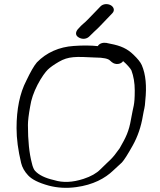

<svg xmlns="http://www.w3.org/2000/svg" viewBox="-20 -861 775 928"><path d="M336.6 -638.9C266.5 -634.4 204.4 -607.2 158.3 -559.5C143.9 -542.6 127.2 -513.1 107.2 -471.1C75.6 -410.2 60 -333.2 60 -241.6C60 -190.7 67.4 -134.5 82.2 -73C87.3 -51.7 98.7 -31.8 115.8 -13.5C134.2 6.2 165 22.2 216.2 36.3C258 47.3 302.1 49.7 347.7 43.5C430 32.6 488 0.9 527.3 -37C543.2 -52.2 557.4 -65.1 569 -75.5C580.7 -88.1 597.2 -114.5 621.1 -157.1C645.5 -200.5 662 -248.8 670.6 -301.6C676.1 -335.3 680.3 -338.4 682.2 -374.5C689.7 -444 684.6 -501.7 665.3 -546.1C658.8 -561 645.3 -577.2 625.1 -596.7C595.5 -625.3 564.7 -639.9 512.8 -649.6L493.9 -653.7L493 -653.8C477.9 -655.8 461 -652 452.5 -638.1C419.9 -641.6 379.4 -642.1 336.6 -638.9ZM615.2 -520.8C625.6 -492.8 631.3 -460.1 631.3 -423.9C631.3 -347.7 624.5 -351.6 613.5 -286.5C603.1 -224.7 588.3 -196.7 558.3 -144.3C518.4 -87.5 513.4 -90.9 464.9 -42.1C446.4 -23.5 419.7 -8.2 383.8 3.5C330.1 21 283.8 22.6 242.6 9.9L241.9 9.7L241.2 9.5C197.3 -0.4 167.8 -15.4 149.6 -35C144 -41 138.1 -53.3 133.7 -73.4C121.3 -120.5 115 -181.3 115 -256.8C115 -277.1 118.5 -306.7 125.8 -346.4C130.8 -380.1 142.6 -414.8 161.6 -451.6C181.1 -489 200.1 -513.8 211.1 -524.5C222.3 -535.4 240.1 -548.2 264.3 -562.2C311.3 -589.4 346.6 -587.7 438.5 -583L439.1 -583H439.6C481.9 -583 503.1 -576.5 510.4 -569.5L519.9 -561.2C538.8 -545.2 565.6 -551 575 -565.6C590.9 -552.3 610.8 -530.4 615.2 -520.8ZM361.4 -679.4C368.9 -675.3 378.3 -672.5 388.5 -673.7C399.4 -675 407.6 -680.4 413.4 -686.5C421.6 -695.2 428.6 -701.9 433.9 -706.6C456 -725.8 477.6 -750.3 500.8 -774L522.9 -797C536.9 -811.4 529 -828.2 515.2 -835.8C501.7 -843.3 479.3 -844 465.6 -830L443.5 -807C427.9 -791 414.6 -777.3 403.7 -765.9C387.3 -748.7 375 -741.9 360 -723.8C347.1 -711.4 339.2 -691.5 361.4 -679.4Z"/></svg>

Font: MewTooHand
Style: BdWide
Weight: 400
Designer: Mew Too, Robert Jablonski
Version: Version 0.77